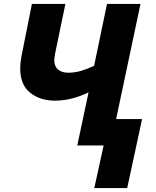

<svg xmlns="http://www.w3.org/2000/svg" viewBox="-20 -734 788 969"><path d="M456 215 503 0H370L427 -268Q391 -250 347 -238Q303 -226 258 -226Q182 -226 132 -266Q82 -306 82 -389Q82 -416 88 -448L141 -714H310L259 -468Q257 -457 255.5 -447.5Q254 -438 254 -429Q254 -399 273 -383Q292 -367 325 -367Q358 -367 391 -377Q424 -387 455 -402L520 -714H689L566 -133H697L622 215Z"/></svg>

Font: Noto Sans ExtraBold
Style: Italic
Weight: 800
Italic angle: -12°
Designer: Monotype Design Team
Foundry: Monotype Imaging Inc.
Version: Version 2.013; ttfautohint (v1.8.4.7-5d5b)